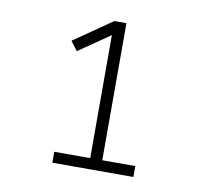

<svg xmlns="http://www.w3.org/2000/svg" viewBox="-63 -909 727 658"><g transform="rotate(10 300.0 -580.5)"><path d="M159 -323V-361H284V-789L175 -714L151 -746L284 -838H326V-361H441V-323Z"/></g></svg>

Font: Iosevka SS04 XLt Ex
Style: Regular
Weight: 200
Width: 7
Monospace: yes
Designer: Belleve Invis
Foundry: Belleve Invis
Version: Version 19.0.0; ttfautohint (v1.8.4)